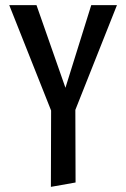

<svg xmlns="http://www.w3.org/2000/svg" viewBox="-20 -438 491 747"><path d="M182 0 16 -418H122L260 -24H212L335 -418H435L269 0ZM178 289 179 -64H273L274 272Z"/></svg>

Font: Ysabeau Office SemiBold
Style: Regular
Weight: 600
Designer: Christian Thalmann (Catharsis Fonts)
Version: Version 2.001;gftools[0.9.30]; featfreeze: tnum,lnum,ss02